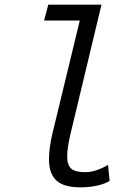

<svg xmlns="http://www.w3.org/2000/svg" viewBox="-20 -791 600 823"><path d="M326 12Q253 12 221.5 -17.5Q190 -47 190 -108Q190 -131 193.5 -159Q197 -187 205 -220L322 -703H169L187 -771H415L281 -212Q275 -186 271.5 -163Q268 -140 268 -120Q268 -84 285 -68.5Q302 -53 345 -53Q364 -53 382.5 -58Q401 -63 417 -70.5Q433 -78 443 -84L450 -16Q433 -4 399 4Q365 12 326 12Z"/></svg>

Font: Ubuntu Sans Mono
Style: Italic
Weight: 400
Italic angle: -13.5°
Monospace: yes
Designer: Dalton Maag Ltd
Foundry: Dalton Maag Ltd
Version: Version 1.006